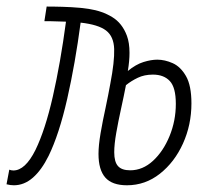

<svg xmlns="http://www.w3.org/2000/svg" viewBox="-24 -547 630 577"><path d="M357.4 9.8Q313 9.8 292.5 -13.4Q272 -36.6 272 -84.5Q272 -109.9 278.3 -147Q284.7 -184.1 293.5 -224.1Q301.8 -263.7 307.6 -295.9Q320.3 -361.8 319.1 -399.7Q317.9 -437.5 294.7 -455.3Q271.5 -473.1 218.3 -479Q202.1 -356.4 178 -250Q153.8 -143.6 122.1 -78.6Q101.1 -36.1 75 -13.2Q48.8 9.8 17.6 9.8Q7.3 9.8 -4.4 6.8L3.9 -37.1Q9.8 -34.7 16.1 -34.7Q51.8 -34.7 82.5 -96.2Q111.8 -156.2 134.8 -257.1Q157.7 -357.9 174.3 -481.9Q148.9 -482.9 129.9 -483.2Q110.8 -483.4 109.4 -483.4L116.2 -527.3Q117.7 -527.3 139.6 -527.1Q161.6 -526.9 190.9 -525.4Q220.2 -523.9 243.7 -520Q282.7 -514.2 313 -495.8Q343.3 -477.5 357.4 -439.5Q365.2 -418.5 365.2 -388.2Q365.2 -364.3 360.4 -335L359.9 -333.5Q384.3 -353.5 407.2 -360.6Q430.2 -367.7 448.7 -367.7Q471.2 -367.7 494.9 -357.2Q518.6 -346.7 534.9 -318.4Q551.3 -290 551.3 -236.3Q551.3 -171.9 525.9 -115.7Q500.5 -59.6 456.5 -24.9Q412.6 9.8 357.4 9.8ZM354.5 -291Q348.1 -257.8 339.8 -220.2Q331.5 -182.6 325.4 -147.9Q319.3 -113.3 319.3 -89.4Q319.3 -60.5 330.6 -47.9Q341.8 -35.2 367.2 -35.2Q404.8 -35.2 435.8 -63.7Q466.8 -92.3 485.6 -138.2Q504.4 -184.1 504.4 -234.9Q504.4 -284.2 486.3 -303.5Q468.3 -322.8 435.5 -322.8Q409.7 -322.8 389.9 -313.2Q370.1 -303.7 354.5 -291Z"/></svg>

Font: CaskaydiaCove NFP ExtraLight
Style: Italic
Weight: 200
Italic angle: -10°
Designer: Aaron Bell
Foundry: Saja Typeworks
Version: Version 2111.001; VTT 6.35;Nerd Fonts 3.1.1